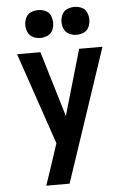

<svg xmlns="http://www.w3.org/2000/svg" viewBox="-63 -1012 701 1057"><g transform="rotate(-5 288.0 -483.5)"><path d="M149 0H278L524 -735H395L290 -373L181 -735H52L225 -228L206 -170Q192 -128 178 -85.5Q164 -43 149 0ZM388 -813Q409 -813 428.5 -822Q448 -831 456.5 -850Q465 -869 465 -890Q465 -911 456.5 -930.5Q448 -950 428.5 -958.5Q409 -967 388 -967Q367 -967 348 -958.5Q329 -950 320 -930.5Q311 -911 311 -890Q311 -869 320 -850Q329 -831 348 -822Q367 -813 388 -813ZM188 -813Q209 -813 228.5 -822Q248 -831 256.5 -850Q265 -869 265 -890Q265 -911 256.5 -930.5Q248 -950 228.5 -958.5Q209 -967 188 -967Q167 -967 148 -958.5Q129 -950 120 -930.5Q111 -911 111 -890Q111 -869 120 -850Q129 -831 148 -822Q167 -813 188 -813Z"/></g></svg>

Font: Iosevka Sparkle
Style: Bold
Weight: 700
Designer: Belleve Invis
Foundry: Belleve Invis
Version: Version 4.5.0; ttfautohint (v1.8.3)